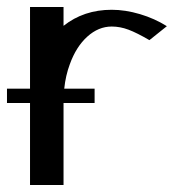

<svg xmlns="http://www.w3.org/2000/svg" viewBox="-20 -530 507 550"><path d="M458 -455Q423 -477 381 -489.5Q339 -502 300 -502Q220 -502 162 -456V-510H66V-276H0V-235H66V0H162V-234Q162 -235 162 -235H251V-276H164Q168 -314 180 -346Q198 -396 230 -425Q262 -454 300 -454Q324 -454 348 -445Q372 -436 408 -415Z"/></svg>

Font: LXGW Marker Gothic
Style: Regular
Weight: 400
Version: Version 1.001